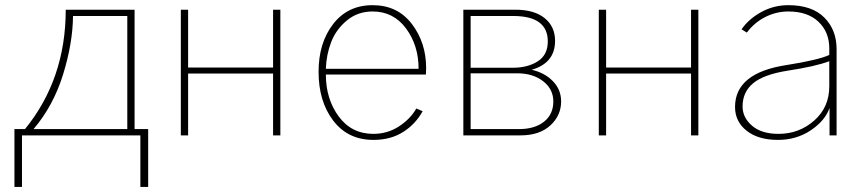

<svg xmlns="http://www.w3.org/2000/svg" viewBox="-20 -526 3355 746"><path d="M36.1 -24.4H77.1Q235.4 -218.8 235.4 -488.3H502.9V-24.4H555.7V200.2H525.4V0H65.4V200.2H36.1ZM110.4 -24.4H474.6V-463.9H263.7Q262.7 -358.4 225.1 -236.8Q187.5 -115.2 110.4 -24.4Z M682.6 0V-488.3H710.9V-263.7H1041V-488.3H1069.3V0H1041V-240.2H710.9V0Z M1217.8 -247.1Q1217.8 -359.4 1274.4 -432.6Q1331.1 -505.9 1427.7 -505.9Q1524.4 -505.9 1580.1 -433.1Q1635.7 -360.4 1635.7 -261.7Q1635.7 -257.8 1635.3 -249.5Q1634.8 -241.2 1634.8 -236.3H1246.1Q1246.1 -141.6 1295.9 -73.7Q1345.7 -5.9 1430.7 -5.9Q1485.4 -5.9 1529.8 -34.7Q1574.2 -63.5 1597.7 -104.5L1622.1 -93.8Q1594.7 -43.9 1546.4 -13.2Q1498 17.6 1430.7 17.6Q1332 17.6 1274.9 -57.1Q1217.8 -131.8 1217.8 -247.1ZM1246.1 -258.8H1606.4Q1606.4 -349.6 1557.6 -415.5Q1508.8 -481.4 1427.7 -481.4Q1370.1 -481.4 1328.1 -446.8Q1286.1 -412.1 1267.1 -363.3Q1248 -314.5 1246.1 -258.8Z M1780.3 0V-488.3H1982.4Q2055.7 -488.3 2096.2 -455.6Q2136.7 -422.9 2136.7 -367.2Q2136.7 -281.2 2045.9 -254.9Q2096.7 -243.2 2128.4 -210.4Q2160.2 -177.7 2160.2 -131.8Q2160.2 -77.1 2118.2 -38.6Q2076.2 0 2002 0ZM1808.6 -24.4H1996.1Q2057.6 -24.4 2093.8 -53.2Q2129.9 -82 2129.9 -131.8Q2129.9 -179.7 2090.3 -210.4Q2050.8 -241.2 1989.3 -241.2H1808.6ZM1808.6 -262.7H1971.7Q2030.3 -262.7 2069.3 -287.6Q2108.4 -312.5 2108.4 -365.2Q2108.4 -463.9 1973.6 -463.9H1808.6Z M2306.6 0V-488.3H2335V-263.7H2665V-488.3H2693.4V0H2665V-240.2H2335V0Z M2865.2 -112.3Q2865.2 -69.3 2901.9 -37.6Q2938.5 -5.9 3004.9 -5.9Q3085 -5.9 3143.6 -57.6Q3202.1 -109.4 3202.1 -190.4V-288.1Q3147.5 -267.6 3038.1 -251Q2946.3 -236.3 2905.8 -202.1Q2865.2 -168 2865.2 -112.3ZM2835.9 -110.4Q2835.9 -243.2 3037.1 -273.4Q3160.2 -293 3202.1 -312.5V-337.9Q3202.1 -401.4 3160.2 -441.4Q3118.2 -481.4 3043 -481.4Q2996.1 -481.4 2953.6 -460Q2911.1 -438.5 2881.8 -399.4L2861.3 -412.1Q2888.7 -452.1 2937.5 -479Q2986.3 -505.9 3043 -505.9Q3134.8 -505.9 3182.6 -458Q3230.5 -410.2 3230.5 -335V0H3203.1V-106.4Q3185.5 -56.6 3129.9 -19.5Q3074.2 17.6 3002.9 17.6Q2925.8 17.6 2880.9 -18.1Q2835.9 -53.7 2835.9 -110.4Z"/></svg>

Font: Gothic A1 Thin
Style: Regular
Weight: 250
Designer: HanYang I&C Co.,Ltd.
Foundry: HanYang I&C Co.,Ltd.
Version: Version 2.50